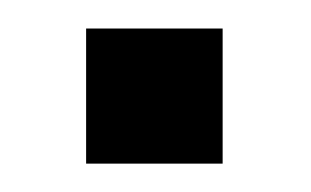

<svg xmlns="http://www.w3.org/2000/svg" viewBox="-20 -486 220 136"><path d="M41 -370.1H137.7V-465.8H41V-370.1Z"/></svg>

Font: Yellow Ladder Regular
Style: Regular
Weight: 400
Designer: Zima Creative
Version: Version 2.002